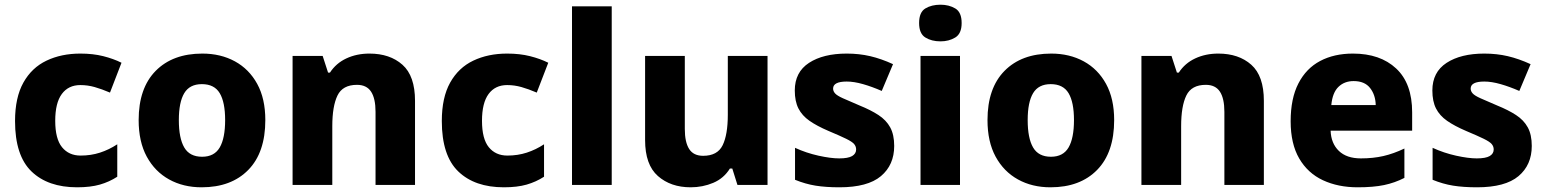

<svg xmlns="http://www.w3.org/2000/svg" viewBox="-20 -787 6577 817"><path d="M308 10Q184 10 114 -57.5Q44 -125 44 -272Q44 -372 79.5 -435.5Q115 -499 178 -529Q241 -559 322 -559Q376 -559 419.5 -548Q463 -537 497 -520L448 -393Q413 -408 383 -416.5Q353 -425 322 -425Q271 -425 243 -387Q215 -349 215 -273Q215 -196 244 -160.5Q273 -125 323 -125Q367 -125 405.5 -137.5Q444 -150 479 -173V-35Q445 -13 405 -1.5Q365 10 308 10Z M1109 -276Q1109 -138 1036.5 -64Q964 10 838 10Q760 10 699.5 -23.5Q639 -57 604.5 -120.5Q570 -184 570 -276Q570 -412 642.5 -485.5Q715 -559 841 -559Q919 -559 979.5 -526Q1040 -493 1074.5 -430Q1109 -367 1109 -276ZM741 -276Q741 -199 764 -159.5Q787 -120 840 -120Q892 -120 915 -159.5Q938 -199 938 -276Q938 -352 915 -390.5Q892 -429 839 -429Q787 -429 764 -390.5Q741 -352 741 -276Z M1552 -559Q1639 -559 1692.5 -511.5Q1746 -464 1746 -358V0H1578V-311Q1578 -368 1559 -397Q1540 -426 1499 -426Q1438 -426 1416 -380.5Q1394 -335 1394 -250V0H1225V-549H1353L1376 -478H1384Q1410 -518 1454 -538.5Q1498 -559 1552 -559Z M2124 10Q2000 10 1930 -57.5Q1860 -125 1860 -272Q1860 -372 1895.5 -435.5Q1931 -499 1994 -529Q2057 -559 2138 -559Q2192 -559 2235.5 -548Q2279 -537 2313 -520L2264 -393Q2229 -408 2199 -416.5Q2169 -425 2138 -425Q2087 -425 2059 -387Q2031 -349 2031 -273Q2031 -196 2060 -160.5Q2089 -125 2139 -125Q2183 -125 2221.5 -137.5Q2260 -150 2295 -173V-35Q2261 -13 2221 -1.5Q2181 10 2124 10Z M2583 0H2414V-760H2583Z M3246 -549V0H3118L3096 -70H3086Q3060 -28 3015 -9Q2970 10 2919 10Q2834 10 2779.5 -38Q2725 -86 2725 -191V-549H2894V-238Q2894 -182 2912.5 -153Q2931 -124 2972 -124Q3033 -124 3055 -169Q3077 -214 3077 -299V-549Z M3785 -166Q3785 -85 3728.5 -37.5Q3672 10 3552 10Q3494 10 3450.5 3Q3407 -4 3363 -22V-158Q3411 -136 3463 -124.5Q3515 -113 3551 -113Q3589 -113 3606 -123Q3623 -133 3623 -151Q3623 -164 3614.5 -174Q3606 -184 3580.5 -196.5Q3555 -209 3505 -230Q3456 -251 3424.5 -273Q3393 -295 3377.5 -325.5Q3362 -356 3362 -402Q3362 -480 3422.5 -519.5Q3483 -559 3583 -559Q3636 -559 3683 -548Q3730 -537 3780 -514L3732 -400Q3691 -418 3652.5 -429Q3614 -440 3583 -440Q3525 -440 3525 -410Q3525 -399 3533.5 -389.5Q3542 -380 3566.5 -369Q3591 -358 3638 -338Q3685 -319 3718 -297.5Q3751 -276 3768 -245Q3785 -214 3785 -166Z M3982 -767Q4018 -767 4045 -751Q4072 -735 4072 -689Q4072 -644 4045 -627.5Q4018 -611 3982 -611Q3944 -611 3917.5 -627.5Q3891 -644 3891 -689Q3891 -735 3917.5 -751Q3944 -767 3982 -767ZM4065 -549V0H3897V-549Z M4721 -276Q4721 -138 4648.5 -64Q4576 10 4450 10Q4372 10 4311.5 -23.5Q4251 -57 4216.5 -120.5Q4182 -184 4182 -276Q4182 -412 4254.5 -485.5Q4327 -559 4453 -559Q4531 -559 4591.5 -526Q4652 -493 4686.5 -430Q4721 -367 4721 -276ZM4353 -276Q4353 -199 4376 -159.5Q4399 -120 4452 -120Q4504 -120 4527 -159.5Q4550 -199 4550 -276Q4550 -352 4527 -390.5Q4504 -429 4451 -429Q4399 -429 4376 -390.5Q4353 -352 4353 -276Z M5164 -559Q5251 -559 5304.5 -511.5Q5358 -464 5358 -358V0H5190V-311Q5190 -368 5171 -397Q5152 -426 5111 -426Q5050 -426 5028 -380.5Q5006 -335 5006 -250V0H4837V-549H4965L4988 -478H4996Q5022 -518 5066 -538.5Q5110 -559 5164 -559Z M5737 -559Q5853 -559 5921 -495.5Q5989 -432 5989 -309V-231H5642Q5644 -177 5677 -145Q5710 -113 5771 -113Q5823 -113 5866.5 -123Q5910 -133 5956 -155V-30Q5915 -9 5869.5 0.5Q5824 10 5757 10Q5674 10 5609.5 -20Q5545 -50 5508.5 -112.5Q5472 -175 5472 -271Q5472 -368 5505 -432Q5538 -496 5597.5 -527.5Q5657 -559 5737 -559ZM5740 -442Q5701 -442 5675.5 -417.5Q5650 -393 5645 -340H5834Q5833 -383 5810 -412.5Q5787 -442 5740 -442Z M6498 -166Q6498 -85 6441.5 -37.5Q6385 10 6265 10Q6207 10 6163.5 3Q6120 -4 6076 -22V-158Q6124 -136 6176 -124.5Q6228 -113 6264 -113Q6302 -113 6319 -123Q6336 -133 6336 -151Q6336 -164 6327.5 -174Q6319 -184 6293.5 -196.5Q6268 -209 6218 -230Q6169 -251 6137.5 -273Q6106 -295 6090.5 -325.5Q6075 -356 6075 -402Q6075 -480 6135.5 -519.5Q6196 -559 6296 -559Q6349 -559 6396 -548Q6443 -537 6493 -514L6445 -400Q6404 -418 6365.5 -429Q6327 -440 6296 -440Q6238 -440 6238 -410Q6238 -399 6246.5 -389.5Q6255 -380 6279.5 -369Q6304 -358 6351 -338Q6398 -319 6431 -297.5Q6464 -276 6481 -245Q6498 -214 6498 -166Z"/></svg>

Font: Noto Sans Gurmukhi UI ExtraBold
Style: Regular
Weight: 800
Designer: Jelle Bosma - Monotype Design Team
Foundry: Monotype Imaging Inc.
Version: Version 2.004; ttfautohint (v1.8.4.7-5d5b)